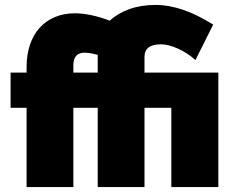

<svg xmlns="http://www.w3.org/2000/svg" viewBox="-20 -760 955 780"><path d="M88 -322H23V-465H88V-488Q88 -537 101.5 -577.5Q115 -618 140.5 -646.5Q166 -675 202.5 -690.5Q239 -706 284 -706Q346 -706 426 -676Q458 -706 505.5 -723Q553 -740 613 -740Q664 -740 721.5 -721Q779 -702 846 -660L774 -516Q742 -545 703 -562.5Q664 -580 634 -580Q567 -580 567 -529V-465H867V0H676V-322H567V0H377V-322H278V0H88ZM377 -465V-537Q363 -541 349 -543.5Q335 -546 324 -546Q278 -546 278 -495V-465Z"/></svg>

Font: Raleway
Style: Heavy
Weight: 900
Designer: Matt McInerney, Pablo Impallari, Rodrigo Fuenzalida
Foundry: Matt McInerney, Pablo Impallari, Rodrigo Fuenzalida
Version: Version 2.001; ttfautohint (v0.8) -G 200 -r 50